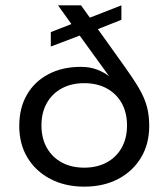

<svg xmlns="http://www.w3.org/2000/svg" viewBox="-20 -688 630 718"><path d="M295 10Q224 10 169 -18.5Q114 -47 83 -98Q52 -149 52 -217Q52 -284 80.5 -333.5Q109 -383 161 -410.5Q213 -438 282 -438Q317 -438 343.5 -427.5Q370 -417 388 -403L278 -555L170 -514V-568L247 -598L197 -668H283L316 -622L434 -668V-614L346 -579L449 -435Q481 -390 500.5 -356.5Q520 -323 529 -290.5Q538 -258 538 -217Q538 -149 507 -98Q476 -47 421.5 -18.5Q367 10 295 10ZM295 -61Q343 -61 379 -80.5Q415 -100 435 -135.5Q455 -171 455 -219Q455 -267 435 -302.5Q415 -338 379 -357.5Q343 -377 295 -377Q247 -377 211 -357.5Q175 -338 155 -302.5Q135 -267 135 -219Q135 -171 155 -135.5Q175 -100 211 -80.5Q247 -61 295 -61Z"/></svg>

Font: Gantari
Style: Regular
Weight: 400
Designer: Anugrah Pasau
Foundry: Lafontype
Version: Version 1.000; ttfautohint (v1.8.3)